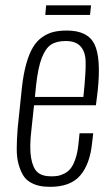

<svg xmlns="http://www.w3.org/2000/svg" viewBox="-20 -704 419 733"><path d="M152.8 -647 156.2 -683.6H327.6L323.7 -647ZM113.3 -334H298.3L302.7 -378.9Q307.6 -431.2 306.9 -468.5Q306.2 -505.9 287.8 -526.6Q269.5 -547.4 231 -547.4Q196.3 -547.4 175.3 -533.9Q154.3 -520.5 139.6 -483.2Q125 -445.8 117.7 -377.9ZM171.4 9.3Q147.5 9.3 129.2 5.1Q110.8 1 94.5 -8.8Q78.1 -18.6 68.1 -35.2Q58.1 -51.8 51 -76.7Q43.9 -101.6 43.9 -135.5Q43.9 -169.4 47.4 -213.9L63.5 -368.2Q69.3 -421.4 80.3 -460.4Q91.3 -499.5 106 -523.7Q120.6 -547.9 141.4 -562.3Q162.1 -576.7 184.1 -582Q206.1 -587.4 235.4 -587.4Q314.9 -587.4 340.6 -535.4Q366.2 -483.4 353 -357.4L346.2 -302.2H109.9L100.1 -210Q91.8 -141.6 98.6 -101.8Q105.5 -62 123.3 -46.4Q141.1 -30.8 175.3 -30.8Q189.9 -30.8 201.2 -32.7Q212.4 -34.7 226.3 -41.7Q240.2 -48.8 250 -61.3Q259.8 -73.7 267.8 -96.9Q275.9 -120.1 279.3 -152.3L283.7 -195.3H335.9L331.5 -157.2Q323.2 -77.1 286.1 -33.9Q249 9.3 171.4 9.3Z"/></svg>

Font: Oswald
Style: Extra-Light
Weight: 200
Designer: Vernon Adams
Foundry: Vernon Adams
Version: 3.0; ttfautohint (v0.94.23-7a4d-dirty) -l 8 -r 50 -G 200 -x 